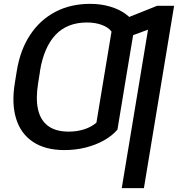

<svg xmlns="http://www.w3.org/2000/svg" viewBox="-20 -757 910 981"><path d="M628.9 -390.1 580.1 -94.7Q553.2 -63.5 511.7 -40Q470.2 -16.6 418.5 -3.4Q366.7 9.8 309.1 9.8Q211.9 9.8 149.2 -31.7Q86.4 -73.2 62.5 -150.1Q38.6 -227.1 55.7 -332L64.9 -389.2L184.1 -390.6L174.8 -332Q162.1 -254.4 174.1 -199Q186 -143.6 225.1 -114Q264.2 -84.5 331.1 -84.5Q373 -84.5 409.9 -96.2Q446.8 -107.9 472.7 -130.4L515.6 -390.1ZM669.4 -632.8 621.1 -343.3 507.8 -342.8 549.8 -595.7Q533.2 -617.7 499.8 -629.9Q466.3 -642.1 424.8 -642.1Q373.5 -642.1 333.5 -626.2Q293.5 -610.4 263.9 -579.1Q234.4 -547.9 214.4 -501.7Q194.3 -455.6 184.6 -395.5L175.8 -339.8H57.6L65.9 -395.5Q83.5 -502.9 134.3 -579.3Q185.1 -655.8 262.9 -696.5Q340.8 -737.3 440.4 -737.3Q495.6 -737.3 541.7 -723.6Q587.9 -710 620.8 -686.3Q653.8 -662.6 669.4 -632.8ZM869.6 -727.5 715.3 204.1H602.1L736.3 -605.5L600.1 -555.2L618.2 -661.6L783.2 -727.5Z"/></svg>

Font: Inter 28pt Medium
Style: Italic
Weight: 500
Italic angle: -9.3988°
Designer: Rasmus Andersson
Foundry: rsms
Version: Version 4.001;git-66647c0bb